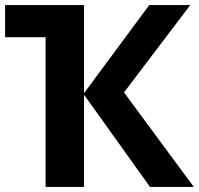

<svg xmlns="http://www.w3.org/2000/svg" viewBox="-20 -734 781 754"><path d="M727 -714 467 -371 741 0H569L310 -362V0H159V-588H0V-714H310V-368L566 -714Z"/></svg>

Font: Noto IKEA Latin
Style: Bold
Weight: 700
Designer: Monotype Design Team
Foundry: Monotype Imaging Inc.
Version: Version 1.0